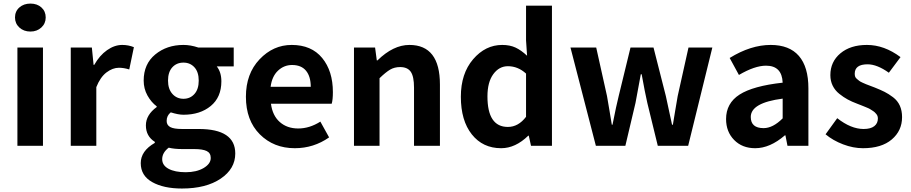

<svg xmlns="http://www.w3.org/2000/svg" viewBox="-20 -830 5187 1093"><path d="M79.1 0V-559.6H224.6V0ZM153.3 -650.4Q115.2 -650.4 90.3 -673.3Q65.4 -696.3 65.4 -730.5Q65.4 -765.6 90.3 -787.6Q115.2 -809.6 153.3 -809.6Q191.4 -809.6 215.8 -787.6Q240.2 -765.6 240.2 -730.5Q240.2 -696.3 215.3 -673.3Q190.4 -650.4 153.3 -650.4Z M382.8 0V-559.6H502.9L512.7 -460.9H516.6Q546.9 -514.6 589.4 -544.4Q631.8 -574.2 675.8 -574.2Q710.9 -574.2 742.2 -561.5L715.8 -434.6Q684.6 -444.3 657.2 -444.3Q621.1 -444.3 585.9 -417.5Q550.8 -390.6 528.3 -334V0Z M1015.6 243.2Q911.1 243.2 846.2 206.5Q781.2 169.9 781.2 98.6Q781.2 29.3 861.3 -16.6V-22.5Q810.5 -54.7 810.5 -116.2Q810.5 -175.8 872.1 -220.7V-224.6Q840.8 -248 819.3 -286.6Q797.9 -325.2 797.9 -371.1Q797.9 -465.8 863.8 -520Q929.7 -574.2 1024.4 -574.2Q1064.5 -574.2 1108.4 -559.6H1310.5V-452.1H1213.9Q1240.2 -418.9 1240.2 -367.2Q1240.2 -276.4 1179.7 -226.6Q1119.1 -176.8 1024.4 -176.8Q995.1 -176.8 952.1 -190.4Q928.7 -171.9 928.7 -141.6Q928.7 -118.2 948.7 -106.9Q968.8 -95.7 1016.6 -95.7H1111.3Q1319.3 -95.7 1319.3 43.9Q1319.3 130.9 1236.3 187Q1153.3 243.2 1015.6 243.2ZM1024.4 -473.6Q985.4 -473.6 960.9 -446.8Q936.5 -419.9 936.5 -371.1Q936.5 -323.2 961.4 -295.4Q986.3 -267.6 1024.4 -267.6Q1062.5 -267.6 1086.9 -294.9Q1111.3 -322.3 1111.3 -371.1Q1111.3 -419.9 1086.9 -446.8Q1062.5 -473.6 1024.4 -473.6ZM1179.7 69.3Q1179.7 41 1156.7 29.8Q1133.8 18.6 1085.9 18.6H1018.6Q971.7 18.6 940.4 10.7Q903.3 39.1 903.3 76.2Q903.3 111.3 939.5 130.9Q975.6 150.4 1037.1 150.4Q1098.6 150.4 1139.2 126.5Q1179.7 102.5 1179.7 69.3Z M1658.2 13.7Q1538.1 13.7 1459 -65.4Q1379.9 -144.5 1379.9 -279.3Q1379.9 -410.2 1457.5 -492.2Q1535.2 -574.2 1640.6 -574.2Q1752.9 -574.2 1814 -500Q1875 -425.8 1875 -305.7Q1875 -261.7 1868.2 -239.3H1522.5Q1531.2 -171.9 1572.8 -135.3Q1614.3 -98.6 1677.7 -98.6Q1742.2 -98.6 1803.7 -137.7L1853.5 -47.9Q1765.6 13.7 1658.2 13.7ZM1520.5 -335.9H1749Q1749 -394.5 1722.2 -427.2Q1695.3 -460 1642.6 -460Q1596.7 -460 1562.5 -427.7Q1528.3 -395.5 1520.5 -335.9Z M1995.1 0V-559.6H2115.2L2125 -486.3H2128.9Q2218.8 -574.2 2310.5 -574.2Q2484.4 -574.2 2484.4 -348.6V0H2336.9V-331.1Q2336.9 -394.5 2318.4 -421.4Q2299.8 -448.2 2257.8 -448.2Q2225.6 -448.2 2200.7 -433.6Q2175.8 -418.9 2140.6 -384.8V0Z M2833 13.7Q2728.5 13.7 2666 -64.9Q2603.5 -143.6 2603.5 -279.3Q2603.5 -411.1 2673.3 -492.7Q2743.2 -574.2 2838.9 -574.2Q2882.8 -574.2 2915 -559.1Q2947.3 -543.9 2980.5 -512.7L2974.6 -600.6V-797.9H3122.1V0H3002.9L2990.2 -57.6H2987.3Q2914.1 13.7 2833 13.7ZM2871.1 -107.4Q2930.7 -107.4 2974.6 -165V-411.1Q2928.7 -453.1 2871.1 -453.1Q2821.3 -453.1 2788.1 -407.7Q2754.9 -362.3 2754.9 -281.2Q2754.9 -107.4 2871.1 -107.4Z M3372.1 0 3227.5 -559.6H3374L3435.5 -283.2Q3441.4 -252.9 3450.2 -196.8Q3459 -140.6 3462.9 -120.1H3466.8Q3489.3 -233.4 3502 -283.2L3569.3 -559.6H3700.2L3770.5 -283.2Q3772.5 -273.4 3805.7 -120.1H3810.5Q3814.5 -140.6 3823.2 -196.8Q3832 -252.9 3837.9 -283.2L3899.4 -559.6H4035.2L3897.5 0H3724.6L3665 -244.1Q3651.4 -303.7 3632.8 -407.2H3627.9Q3599.6 -252.9 3597.7 -244.1L3540 0Z M4279.3 13.7Q4205.1 13.7 4159.2 -33.2Q4113.3 -80.1 4113.3 -152.3Q4113.3 -242.2 4189.9 -291.5Q4266.6 -340.8 4435.5 -359.4Q4431.6 -456.1 4340.8 -456.1Q4276.4 -456.1 4186.5 -403.3L4133.8 -500Q4253.9 -574.2 4367.2 -574.2Q4473.6 -574.2 4527.8 -511.7Q4582 -449.2 4582 -327.1V0H4462.9L4451.2 -59.6H4448.2Q4363.3 13.7 4279.3 13.7ZM4327.1 -100.6Q4379.9 -100.6 4435.5 -156.2V-268.6Q4253.9 -245.1 4253.9 -164.1Q4253.9 -100.6 4327.1 -100.6Z M4892.6 13.7Q4836.9 13.7 4779.3 -8.3Q4721.7 -30.3 4679.7 -65.4L4746.1 -157.2Q4824.2 -95.7 4896.5 -95.7Q4936.5 -95.7 4957 -111.8Q4977.5 -127.9 4977.5 -155.3Q4977.5 -162.1 4975.6 -168.5Q4973.6 -174.8 4969.2 -180.2Q4964.8 -185.5 4960.4 -189.9Q4956.1 -194.3 4947.3 -199.7Q4938.5 -205.1 4933.6 -208.5Q4928.7 -211.9 4916.5 -216.8Q4904.3 -221.7 4898.9 -224.1Q4893.6 -226.6 4879.4 -231.9Q4865.2 -237.3 4860.4 -239.3Q4829.1 -251 4805.7 -263.7Q4782.2 -276.4 4757.8 -295.9Q4733.4 -315.4 4720.2 -342.3Q4707 -369.1 4707 -402.3Q4707 -478.5 4764.2 -526.4Q4821.3 -574.2 4915 -574.2Q5013.7 -574.2 5106.4 -504.9L5040 -416Q4972.7 -463.9 4918.9 -463.9Q4845.7 -463.9 4845.7 -410.2Q4845.7 -401.4 4848.1 -394Q4850.6 -386.7 4858.4 -380.4Q4866.2 -374 4871.6 -369.6Q4877 -365.2 4890.1 -359.4Q4903.3 -353.5 4910.2 -350.6Q4917 -347.7 4934.6 -341.3Q4952.1 -335 4959 -332Q4993.2 -318.4 5015.6 -307.1Q5038.1 -295.9 5064 -276.4Q5089.8 -256.8 5102.5 -228.5Q5115.2 -200.2 5115.2 -163.1Q5115.2 -85.9 5056.6 -36.1Q4998 13.7 4892.6 13.7Z"/></svg>

Font: Bpmf Zihi Sans Bold
Style: Bold
Weight: 700
Foundry: But Ko
Version: Version 1.320